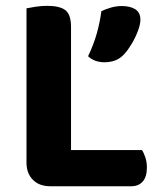

<svg xmlns="http://www.w3.org/2000/svg" viewBox="-20 -636 550 658"><path d="M70.8 -421.1H223.4V-6.5L152 2.3Q114.8 2.3 92.8 -19.7Q70.8 -41.7 70.8 -79ZM152 2.3V-121.7H466.4Q472.9 -112.4 478.2 -96.5Q483.4 -80.7 483.4 -62.1Q483.4 -29.9 469.1 -13.8Q454.8 2.3 429.9 2.3ZM223.4 -231.2H70.8V-607.5Q81.1 -609.5 101.5 -612.8Q121.8 -616 141.4 -616Q184.7 -616 204.1 -601.1Q223.4 -586.1 223.4 -544.1ZM407 -452Q393 -435.9 375.5 -429.2Q358 -422.6 337.9 -422.6Q304 -422.6 281.8 -443.2Q301.1 -483.5 312 -522.4Q322.8 -561.3 327.4 -597.6Q341.7 -604.7 360.1 -610Q378.4 -615.3 397.6 -615.3Q425.7 -615.3 443.4 -604.4Q461.2 -593.4 461.2 -568.6Q461.2 -552.6 452.6 -529.9Q444.1 -507.3 431.7 -486.4Q419.3 -465.5 407 -452Z"/></svg>

Font: Baloo Paaji 2
Style: Regular
Weight: 400
Designer: Shuchita Grover, Noopur Datye and Ek Type
Foundry: Ek Type
Version: Version 1.700